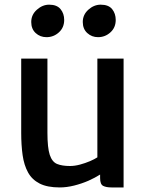

<svg xmlns="http://www.w3.org/2000/svg" viewBox="-20 -814 648 842"><path d="M242 8Q187.5 8 154 -9Q120.5 -26 103 -57.8Q85.5 -89.5 79.2 -133.5Q73 -177.5 73 -231V-557H188V-232Q188 -166 198.2 -135Q208.5 -104 230.2 -95Q252 -86 287 -86Q307.5 -86 330.8 -92.2Q354 -98.5 374.5 -107.2Q395 -116 407 -124V-557H522V8H469Q446 8 432.5 1.2Q419 -5.5 419 -33V-48.5Q397 -34.5 368 -21.5Q338 -8.5 305 -0.2Q272 8 242 8ZM184 -651Q156 -651 136.5 -669Q117 -687 117 -717.5Q117 -749.5 141.8 -771.5Q166.5 -793.5 195.5 -793.5Q229.5 -793.5 245.5 -774Q261.5 -754.5 261.5 -726.5Q261.5 -693 238.2 -672Q215 -651 184 -651ZM410 -651Q382.5 -651 362.8 -669Q343 -687 343 -717.5Q343 -749.5 367.5 -771.5Q392 -793.5 421.5 -793.5Q456 -793.5 471.8 -774Q487.5 -754.5 487.5 -726.5Q487.5 -693 464.2 -672Q441 -651 410 -651Z"/></svg>

Font: Koeln Type Sans
Style: Regular
Weight: 400
Designer: Eben Sorkin
Foundry: Eben Sorkin
Version: Version 2.001